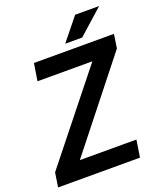

<svg xmlns="http://www.w3.org/2000/svg" viewBox="-161 -989 915 1090"><g transform="rotate(-20 297.0 -444.0)"><path d="M168 -103.5 582.5 -627 595.2 -710.9H111.8L95.2 -606.4H426.8L12.2 -86.4L-1 0H493.7L509.8 -103.5ZM425.3 -888.2 315.9 -752.9H418.5L570.3 -888.2Z"/></g></svg>

Font: Roboto Mono SemiBold
Style: Italic
Weight: 600
Italic angle: -10°
Monospace: yes
Designer: Google
Version: Version 3.000